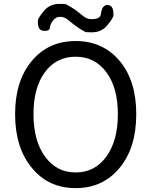

<svg xmlns="http://www.w3.org/2000/svg" viewBox="-20 -959 782 992"><path d="M146 -90Q58 -195 58 -369Q58 -543 146 -646Q231 -747 371 -747Q511 -747 597.5 -645Q684 -543 684 -369Q684 -195 597.5 -91Q511 13 371 13Q231 13 146 -90ZM212.5 -150Q272 -68 371 -68Q470 -68 529.5 -150Q589 -232 589 -369Q589 -506 529.5 -586Q470 -666 370.5 -666Q271 -666 212 -586Q153 -506 153 -369Q153 -232 212.5 -150ZM455 -792Q424 -792 421 -794Q396 -807 374 -823Q352 -839 331 -857Q313 -872 290.5 -872Q268 -872 253.5 -852.5Q239 -833 237.5 -815Q236 -797 204 -800Q173 -802 176 -854Q177 -866 207 -902.5Q237 -939 287 -939Q318 -939 321 -937Q346 -924 368 -909Q389 -893 410 -876Q429 -860 453 -860Q498 -860 501 -885Q507 -936 538 -933Q568 -931 566 -879Q565 -866 535 -829Q505 -792 455 -792Z"/></svg>

Font: Resource Han Rounded KR
Style: Regular
Weight: 400
Designer: Cyano Hao (round all glyphs); Ryoko NISHIZUKA 西塚涼子 (kana, bopomofo & ideographs); Paul D. Hunt (Latin, Greek & Cyrillic)
Foundry: Cyano Hao
Version: 0.990